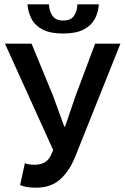

<svg xmlns="http://www.w3.org/2000/svg" viewBox="-20 -856 577 888"><path d="M147 12Q122 12 104.5 9Q87 6 73 0L95 -101Q103 -98 113 -96Q123 -94 140 -94Q193 -94 214 -135L226 -162L3 -654H126L225 -414L277 -271H281L330 -414L420 -654H537L329 -134Q302 -66 259 -27Q216 12 147 12ZM272 -701Q212 -701 177 -719.5Q142 -738 126 -768.5Q110 -799 107 -836H206Q208 -804 223 -782.5Q238 -761 272 -761Q307 -761 322 -782.5Q337 -804 338 -836H437Q435 -799 418.5 -768.5Q402 -738 367 -719.5Q332 -701 272 -701Z"/></svg>

Font: Source Sans Pro SemiBold
Style: Regular
Weight: 600
Designer: Paul D. Hunt
Foundry: Adobe Systems Incorporated
Version: Version 2.045;hotconv 1.0.109;makeotfexe 2.5.65596